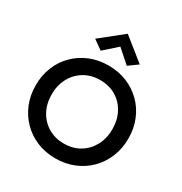

<svg xmlns="http://www.w3.org/2000/svg" viewBox="-219 -1127 1240 1305"><g transform="rotate(30 401.5 -475.0)"><path d="M405 -864 303 -773 230 -825 405 -965 580 -825 508 -773ZM38 -350Q38 -428 65 -494.5Q92 -561 141.5 -610Q191 -659 257 -686Q323 -713 401 -713Q480 -713 546 -686Q612 -659 661.5 -610Q711 -561 738 -494.5Q765 -428 765 -350Q765 -272 738 -205.5Q711 -139 662 -89.5Q613 -40 546.5 -12.5Q480 15 401 15Q322 15 256 -12.5Q190 -40 141 -89.5Q92 -139 65 -205.5Q38 -272 38 -350ZM163 -350Q163 -278 193.5 -221.5Q224 -165 278 -133Q332 -101 401 -101Q471 -101 524.5 -133Q578 -165 608.5 -221.5Q639 -278 639 -350Q639 -422 609 -478.5Q579 -535 525.5 -567Q472 -599 401 -599Q332 -599 278 -567Q224 -535 193.5 -478.5Q163 -422 163 -350Z"/></g></svg>

Font: Jost* Medium
Style: Regular
Weight: 500
Version: Version 3.7